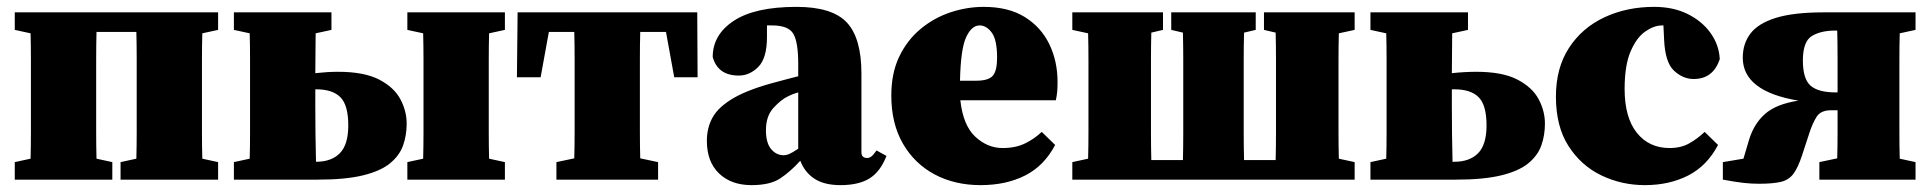

<svg xmlns="http://www.w3.org/2000/svg" viewBox="-20 -523 5620 559"><path d="M23 0V-51L69 -61Q70 -97 70 -138Q70 -179 70 -210V-277Q70 -308 70 -349Q70 -390 69 -426L23 -436V-487H615V-436L569 -426Q568 -390 568 -349Q568 -308 568 -277V-210Q568 -179 568 -138Q568 -97 569 -61L615 -51V0H331V-51L377 -61Q378 -97 378 -138Q378 -179 378 -210V-277Q378 -309 378 -351Q378 -393 377 -430H261Q260 -393 260 -351Q260 -309 260 -277V-210Q260 -179 260 -138Q260 -97 261 -61L307 -51V0Z M1166 -436V-487H1450V-436L1404 -426Q1403 -390 1403 -349Q1403 -308 1403 -277V-210Q1403 -179 1403 -138Q1403 -97 1404 -61L1450 -51V0H1166V-51L1212 -61Q1213 -97 1213 -138Q1213 -179 1213 -210V-277Q1213 -308 1213 -349Q1213 -390 1212 -426ZM661 -436V-487H945V-436L899 -426Q899 -399 898.5 -368.5Q898 -338 898 -310Q916 -312 932.5 -313Q949 -314 964 -314Q1040 -314 1083.5 -291.5Q1127 -269 1145.5 -234.5Q1164 -200 1164 -163Q1164 -129 1153.5 -99.5Q1143 -70 1115.5 -47.5Q1088 -25 1037 -12.5Q986 0 905 0H661V-51L707 -61Q708 -97 708 -138Q708 -179 708 -210V-277Q708 -308 708 -349Q708 -390 707 -426ZM898 -210Q898 -177 898.5 -133.5Q899 -90 900 -52Q945 -52 969.5 -77Q994 -102 994 -158Q994 -217 971 -240Q948 -263 900 -263H898Z M1485 -298 1487 -487H2010L2011 -298H1943L1919 -430H1844Q1843 -393 1843 -351Q1843 -309 1843 -277V-210Q1843 -179 1843 -139Q1843 -99 1844 -62L1896 -51V0H1600V-51L1652 -62Q1653 -99 1653 -139Q1653 -179 1653 -210V-277Q1653 -309 1653 -351Q1653 -393 1652 -430H1578L1554 -298Z M2427 16Q2380 16 2351.5 -2.5Q2323 -21 2310 -55Q2281 -23 2251.5 -3.5Q2222 16 2168 16Q2109 16 2073.5 -18Q2038 -52 2038 -113Q2038 -152 2055.5 -182.5Q2073 -213 2117.5 -238.5Q2162 -264 2243 -285Q2255 -288 2271 -292.5Q2287 -297 2304 -301V-337Q2304 -401 2289.5 -425Q2275 -449 2228 -449Q2224 -449 2220.5 -449Q2217 -449 2213 -449V-415Q2213 -354 2188 -328.5Q2163 -303 2131 -303Q2070 -303 2055 -357Q2055 -422 2116.5 -462.5Q2178 -503 2299 -503Q2403 -503 2445.5 -457.5Q2488 -412 2488 -309V-80Q2488 -63 2505 -63Q2511 -63 2517 -67.5Q2523 -72 2532 -85L2561 -69Q2543 -23 2511.5 -3.5Q2480 16 2427 16ZM2210 -144Q2210 -107 2225 -89Q2240 -71 2262 -71Q2269 -71 2277.5 -74.5Q2286 -78 2304 -90V-254Q2289 -250 2275 -243Q2254 -233 2232 -209Q2210 -185 2210 -144Z M2832 -449Q2809 -449 2793 -415Q2777 -381 2775 -288H2822Q2858 -288 2870.5 -302.5Q2883 -317 2883 -355Q2883 -407 2867.5 -428Q2852 -449 2832 -449ZM2835 16Q2760 16 2701.5 -15Q2643 -46 2609 -104.5Q2575 -163 2575 -245Q2575 -310 2598 -358Q2621 -406 2660 -438.5Q2699 -471 2747 -487Q2795 -503 2844 -503Q2916 -503 2963.5 -473.5Q3011 -444 3035 -394.5Q3059 -345 3059 -284Q3059 -268 3058 -256.5Q3057 -245 3054 -231H2776Q2784 -158 2819.5 -125Q2855 -92 2899 -92Q2937 -92 2964.5 -105.5Q2992 -119 3013 -139L3052 -101Q3020 -40 2964.5 -12Q2909 16 2835 16Z M3660 -436V-487H3924V-436L3878 -426Q3877 -390 3877 -349Q3877 -308 3877 -277V-210Q3877 -179 3877 -138Q3877 -97 3878 -61L3924 -51V0H3102V-51L3148 -61Q3149 -97 3149 -138Q3149 -179 3149 -210V-277Q3149 -308 3149 -349Q3149 -390 3148 -426L3102 -436V-487H3366V-436L3332 -428Q3331 -391 3331 -350Q3331 -309 3331 -277V-210Q3331 -179 3331 -136.5Q3331 -94 3332 -57H3424Q3425 -94 3425 -136.5Q3425 -179 3425 -210V-277Q3425 -309 3425 -350Q3425 -391 3424 -428L3390 -436V-487H3636V-436L3602 -428Q3601 -391 3601 -350Q3601 -309 3601 -277V-210Q3601 -179 3601 -136.5Q3601 -94 3602 -57H3694Q3695 -94 3695 -136.5Q3695 -179 3695 -210V-277Q3695 -309 3695 -350Q3695 -391 3694 -428Z M3970 -436V-487H4254V-436L4208 -426Q4208 -399 4207.5 -368.5Q4207 -338 4207 -310Q4226 -312 4244 -313Q4262 -314 4278 -314Q4354 -314 4397.5 -291.5Q4441 -269 4459.5 -234.5Q4478 -200 4478 -163Q4478 -129 4467.5 -99.5Q4457 -70 4429.5 -47.5Q4402 -25 4351 -12.5Q4300 0 4219 0H3970V-51L4016 -61Q4017 -97 4017 -138Q4017 -179 4017 -210V-277Q4017 -308 4017 -349Q4017 -390 4016 -426ZM4207 -210Q4207 -177 4207.5 -133.5Q4208 -90 4209 -52H4214Q4259 -52 4283.5 -77Q4308 -102 4308 -158Q4308 -217 4285 -240Q4262 -263 4214 -263Q4213 -263 4211 -263Q4209 -263 4207 -263Z M4769 16Q4701 16 4642 -12.5Q4583 -41 4546.5 -98Q4510 -155 4510 -242Q4510 -325 4548 -383.5Q4586 -442 4651 -472.5Q4716 -503 4796 -503Q4852 -503 4894 -482Q4936 -461 4960.5 -426.5Q4985 -392 4987 -351Q4968 -293 4911 -293Q4880 -293 4854 -317Q4828 -341 4825 -407L4823 -449H4819Q4796 -449 4770.5 -431.5Q4745 -414 4727.5 -373.5Q4710 -333 4710 -264Q4710 -181 4745.5 -136.5Q4781 -92 4841 -92Q4874 -92 4898 -105.5Q4922 -119 4943 -139L4982 -101Q4950 -40 4895 -12Q4840 16 4769 16Z M5324 -254H5330V-277Q5330 -310 5330 -353.5Q5330 -397 5329 -434H5323Q5281 -434 5255 -418Q5229 -402 5229 -347Q5229 -293 5251.5 -273.5Q5274 -254 5324 -254ZM4996 0V-51L5056 -61L5072 -115Q5086 -162 5118.5 -191Q5151 -220 5216 -230Q5054 -257 5054 -355Q5054 -396 5076.5 -425.5Q5099 -455 5150.5 -471Q5202 -487 5289 -487H5557V-436L5511 -426Q5510 -390 5510 -349Q5510 -308 5510 -277V-210Q5510 -179 5510 -138Q5510 -97 5511 -61L5557 -51V0H5277V-51L5329 -62Q5330 -96 5330 -133.5Q5330 -171 5330 -202H5311Q5281 -202 5269 -183Q5257 -164 5248 -136L5227 -72Q5215 -35 5201.5 -17Q5188 1 5165 6.5Q5142 12 5101 12Q5079 12 5056.5 9.5Q5034 7 4996 0Z"/></svg>

Font: Source Serif Pro Black
Style: Regular
Weight: 900
Designer: Frank Grießhammer
Foundry: Adobe Systems Incorporated
Version: Version 3.001;hotconv 1.0.111;makeotfexe 2.5.65597